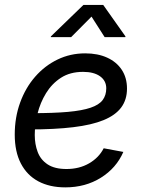

<svg xmlns="http://www.w3.org/2000/svg" viewBox="-20 -770 600 801"><path d="M252.4 11.7Q187.5 11.7 140.1 -13.4Q92.8 -38.6 67.1 -87.9Q41.5 -137.2 41.5 -208.5Q41.5 -280.3 64 -342Q86.4 -403.8 126.7 -450Q167 -496.1 220.2 -521.7Q273.4 -547.4 335.4 -547.4Q388.2 -547.4 427.2 -529.5Q466.3 -511.7 488 -478.8Q509.8 -445.8 509.8 -400.4Q509.8 -354 485.6 -321.5Q461.4 -289.1 411.9 -268.8Q362.3 -248.5 285.2 -239.3Q208 -230 102.5 -230L114.3 -297.9Q203.6 -297.9 263.2 -303.2Q322.8 -308.6 357.9 -320.6Q393.1 -332.5 408.2 -352.5Q423.3 -372.6 423.3 -401.4Q423.3 -433.1 397.5 -451.7Q371.6 -470.2 326.7 -470.2Q272.5 -470.2 234.4 -445.6Q196.3 -420.9 172.1 -381.3Q147.9 -341.8 136.5 -295.9Q125 -250 125 -207Q125 -168.5 137.2 -136Q149.4 -103.5 178.7 -84.2Q208 -64.9 257.3 -64.9Q311 -64.9 351.8 -88.6Q392.6 -112.3 412.6 -151.4L494.6 -136.2Q465.3 -68.8 400.9 -28.6Q336.4 11.7 252.4 11.7ZM276.9 -615.2H191.9L192.4 -618.2L328.1 -749.5H410.6L503.4 -618.2L502.9 -615.2H416.5L361.8 -700.7Z"/></svg>

Font: Inter 20pt
Style: Italic
Weight: 400
Italic angle: -9.3988°
Version: Version 4.001;git-66647c0bb